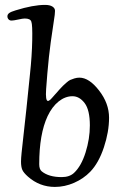

<svg xmlns="http://www.w3.org/2000/svg" viewBox="-20 -737 463 772"><path d="M86.4 -301.3 100.6 -439.5Q108.4 -512.2 109.6 -575Q110.8 -637.7 106 -649.9Q102.1 -662.6 79.1 -662.6Q71.8 -662.6 53 -658.4Q34.2 -654.3 26.4 -654.3Q19 -654.3 14.4 -659.2Q9.8 -664.1 9.8 -671.4Q9.8 -679.2 17.1 -684.6Q24.4 -689.9 42.5 -695.3Q113.3 -717.3 161.1 -717.3Q180.2 -717.3 190.7 -710.7Q201.2 -704.1 201.2 -693.4Q201.2 -680.7 196.5 -652.6Q191.9 -624.5 184.1 -567.9Q176.3 -511.2 170.4 -441.9L165.5 -378.9Q162.1 -331.1 172.9 -331.1Q173.8 -331.1 175 -331.5Q176.3 -332 177.7 -333Q179.2 -334 180.7 -335Q182.1 -335.9 184.1 -337.9Q186 -339.8 187.5 -341.6Q189 -343.3 191.7 -346.2Q194.3 -349.1 196 -351.1Q197.8 -353 200.9 -356.7Q204.1 -360.4 206.5 -362.8Q207.5 -364.3 218.5 -376.5Q229.5 -388.7 232.7 -391.6Q235.8 -394.5 245.8 -403.6Q255.9 -412.6 262.2 -415.5Q268.6 -418.5 278.8 -421.6Q289.1 -424.8 299.3 -424.8Q338.4 -424.8 378.4 -373Q418.5 -321.3 418.5 -263.7Q418.5 -207 397.7 -144.5Q377 -82 342.8 -46.4Q315.9 -18.6 278.1 -2Q240.2 14.6 200.7 14.6Q139.2 14.6 92.3 -26.9Q74.7 -42.5 69.6 -54.4Q64.5 -66.4 64.5 -87.4Q64.5 -99.6 66.9 -123.5Q69.3 -147.5 75.4 -201.2Q81.5 -254.9 86.4 -301.3ZM228 -24.9Q259.8 -24.9 277.8 -42Q306.6 -68.8 324 -123.8Q341.3 -178.7 341.3 -232.4Q341.3 -294.9 320.3 -322.5Q299.3 -350.1 271.5 -350.1Q242.2 -350.1 215.8 -329.1Q189.5 -308.1 171.4 -270Q137.7 -197.8 137.7 -76.7Q137.7 -56.2 147.9 -47.9Q176.3 -24.9 228 -24.9Z"/></svg>

Font: Cooper*
Style: Italic
Weight: 400
Italic angle: -7°
Designer: Owen Earl
Foundry: indestructible type*
Version: Version 0.001